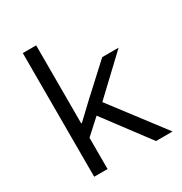

<svg xmlns="http://www.w3.org/2000/svg" viewBox="-172 -868 944 995"><g transform="rotate(-30 300.0 -370.0)"><path d="M105 -740H185V-273H189L279 -358L451 -516H549L335 -314L574 0H475L274 -268L185 -187V0H105Z"/></g></svg>

Font: IBM Plox Mono
Style: Regular
Weight: 400
Monospace: yes
Designer: Mike Abbink, Paul van der Laan, Pieter van Rosmalen
Foundry: Bold Monday
Version: Version 2.1